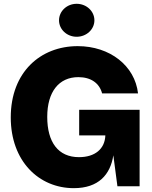

<svg xmlns="http://www.w3.org/2000/svg" viewBox="-20 -980 802 1010"><path d="M368.2 9.8C498 9.8 560.5 -61 576.2 -163.1L597.7 0H714.4V-402.3H396.5V-267.6H534.2C531.7 -197.3 480.5 -153.3 395.5 -153.3C286.6 -153.3 228.5 -231.4 228.5 -365.2C228.5 -497.1 290 -574.2 392.1 -574.2C458.5 -574.2 502.9 -542.5 517.1 -488.8H706.1C689.5 -634.3 558.1 -737.3 388.7 -737.3C193.4 -737.3 36.6 -601.1 36.6 -362.3C36.6 -132.3 184.6 9.8 368.2 9.8ZM383.3 -786.6C434.6 -786.6 476.6 -825.2 476.6 -873C476.6 -921.4 434.6 -960 383.3 -960C332 -960 290.5 -921.4 290.5 -873C290.5 -825.2 332 -786.6 383.3 -786.6Z"/></svg>

Font: Raveo ExtraBold
Style: Regular
Weight: 800
Designer: Jakub Foglar, Rasmus Andersson (Inter)
Foundry: Jakubfoglar.com
Version: Version 1.100;Glyphs 3.2.3 (3260)